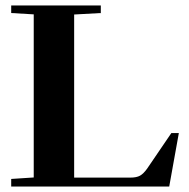

<svg xmlns="http://www.w3.org/2000/svg" viewBox="-20 -683 691 703"><path d="M21 0V-27.8L103.5 -33.2V-630.4L21 -635.3V-663.1H349.1V-635.3L251.5 -629.9V-32.7H457.5Q480 -32.7 492.7 -39.8Q505.4 -46.9 518.6 -65.4L607.4 -195.8H634.8L599.6 0Z"/></svg>

Font: Elstob 18pt
Style: Bold
Weight: 700
Designer: Peter S. Baker
Version: Version 1.015